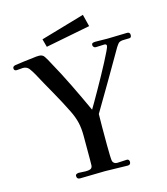

<svg xmlns="http://www.w3.org/2000/svg" viewBox="-130 -1003 963 1105"><g transform="rotate(-15 352.0 -450.5)"><path d="M704 -720Q704 -704 691.5 -703.5Q679 -703 668 -703Q660 -703 651.5 -702.5Q643 -702 635 -699Q628 -697 621.5 -688Q615 -679 611 -673Q561 -586 510.5 -500Q460 -414 409 -328Q409 -309 408.5 -290Q408 -271 408 -252Q408 -240 408 -210Q408 -180 408 -144.5Q408 -109 409 -81Q410 -53 412 -46Q419 -29 439 -29Q454 -29 468.5 -30.5Q483 -32 497 -32Q504 -32 507.5 -27Q511 -22 511 -16Q511 2 493 2Q459 2 425.5 0.5Q392 -1 358 -1Q321 -1 283.5 0.5Q246 2 209 2Q190 2 190 -17Q190 -25 197 -28Q204 -31 209 -31Q220 -31 229.5 -30Q239 -29 249 -29Q274 -29 282.5 -35Q291 -41 291.5 -54Q292 -67 292 -88V-230Q292 -274 284 -308.5Q276 -343 257 -382Q224 -449 187 -514Q150 -579 115 -644Q105 -662 91 -681Q78 -697 55 -697Q46 -697 37 -695.5Q28 -694 18 -694Q2 -694 2 -709Q2 -716 7 -719.5Q12 -723 18 -724Q44 -728 72 -731.5Q100 -735 128 -738Q145 -741 163 -741Q185 -741 195 -724Q201 -715 206.5 -705.5Q212 -696 217 -686Q261 -607 300.5 -526Q340 -445 378 -362Q384 -372 399.5 -398.5Q415 -425 435 -460.5Q455 -496 476 -534Q497 -572 515 -606.5Q533 -641 544.5 -665Q556 -689 556 -695Q556 -706 543 -706Q530 -706 517.5 -705Q505 -704 491 -704Q485 -704 480 -709Q475 -714 475 -720Q475 -731 483 -733Q491 -735 499 -735Q516 -735 534 -734.5Q552 -734 570 -734Q600 -734 628.5 -735.5Q657 -737 687 -737Q704 -737 704 -720ZM486 -831 220 -779 207 -827 468 -903Z"/></g></svg>

Font: Kaisei HarunoUmi Medium
Style: Regular
Weight: 500
Designer: Font-Kai, 金井和夫
Foundry: KAZUO KANAI
Version: Version 5.003